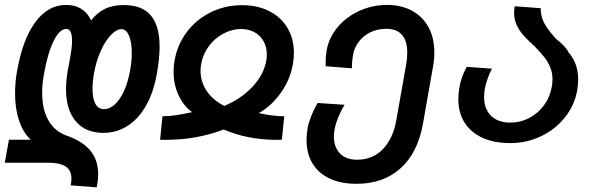

<svg xmlns="http://www.w3.org/2000/svg" viewBox="-62 -580 2482 797"><path d="M234.5 161.5Q234.5 127 210.5 111.2Q186.5 95.5 138.5 95.5H-42L-25 0H65.5Q33.5 -30 17 -79.8Q0.5 -129.5 0.5 -192Q0.5 -240 9 -286Q32 -417 84.8 -488.2Q137.5 -559.5 212 -559.5Q250.5 -559.5 276.8 -542.2Q303 -525 316 -495Q339.5 -526 372.2 -542.5Q405 -559 452 -559Q528 -559 564.2 -515.8Q600.5 -472.5 600.5 -386.5Q600.5 -338 589 -273.5Q575.5 -197 544.5 -142Q513.5 -87 468 -57.8Q422.5 -28.5 367 -28.5Q293 -28.5 252.5 -76.5Q212 -124.5 212 -210.5Q212 -243.5 219 -285.5L231 -350.5Q237 -385 237 -410Q237 -460 213.5 -460Q185 -460 160.2 -409Q135.5 -358 120 -270Q113 -232 113 -194Q113 -127.5 137.8 -82.5Q162.5 -37.5 209.5 -19Q278.5 4.5 312 44Q345.5 83.5 345.5 142.5Q345.5 167.5 339.5 197.5L231.5 189.5Q234.5 174.5 234.5 161.5ZM478.5 -289.5Q485 -326.5 485 -360Q485 -405 473.5 -432Q462 -459 442.5 -459Q421.5 -459 398.5 -435Q375.5 -411 356.5 -369.2Q337.5 -327.5 328.5 -277.5Q322 -241.5 322 -211Q322 -170 334.2 -148.5Q346.5 -127 369.5 -127Q393.5 -127 415 -146.8Q436.5 -166.5 453 -203Q469.5 -239.5 478.5 -289.5Z M735.5 -114.5Q700.5 -139.5 679.5 -184.2Q658.5 -229 658.5 -282Q658.5 -307.5 662.5 -328Q674 -395 713.8 -447.5Q753.5 -500 813.2 -529.2Q873 -558.5 943 -558.5Q1007.5 -558.5 1056.2 -533.5Q1105 -508.5 1131.5 -463.8Q1158 -419 1158 -360.5Q1158 -337.5 1153.5 -312.5Q1142.5 -249 1103.2 -194Q1064 -139 1012 -110.5Q1041.5 -104.5 1066 -101Q1090.5 -97.5 1118 -97.5L1108 0L1088.5 0.5Q965.5 0.5 866.5 -42.5Q755 0.5 625 0.5L602.5 0L612.5 -97.5Q642 -97.5 670.2 -102Q698.5 -106.5 735.5 -114.5ZM770.5 -286Q770.5 -240.5 796.2 -202.2Q822 -164 869 -140.5Q938 -169 985.5 -219.2Q1033 -269.5 1043.5 -329Q1045.5 -340.5 1045.5 -354Q1045.5 -384.5 1032.2 -408.5Q1019 -432.5 995 -446Q971 -459.5 939.5 -459.5Q900.5 -459.5 864.8 -440.2Q829 -421 804.5 -387.8Q780 -354.5 773 -313.5Q770.5 -298.5 770.5 -286Z M1210.5 1Q1210.5 -22.5 1215 -48Q1223.5 -94.5 1256 -152.5L1368.5 -145Q1354 -122 1342.5 -94Q1331 -66 1326.5 -41Q1324 -24.5 1324 -13Q1324 30.5 1349 56.8Q1374 83 1420.5 83Q1485 83 1527.2 39.2Q1569.5 -4.5 1583 -81L1624 -312Q1628.5 -339 1628.5 -361.5Q1628.5 -410 1606.8 -435.2Q1585 -460.5 1541.5 -460.5Q1505.5 -460.5 1476 -446.2Q1446.5 -432 1427.8 -407.5Q1409 -383 1403.5 -352.5Q1398.5 -323.5 1398.5 -296.5L1290 -305Q1290 -307.5 1289.8 -326.2Q1289.5 -345 1294 -371.5Q1303.5 -424.5 1339.8 -467.5Q1376 -510.5 1430 -535Q1484 -559.5 1544.5 -559.5Q1604.5 -559.5 1649 -535Q1693.5 -510.5 1717.2 -466Q1741 -421.5 1741 -362.5Q1741 -334.5 1736 -306.5L1693.5 -65Q1672 54.5 1600.5 118.8Q1529 183 1417.5 183Q1353 183 1306.2 161Q1259.5 139 1235 98.2Q1210.5 57.5 1210.5 1Z M1840.5 -169Q1840.5 -191.5 1845 -217Q1852.5 -261.5 1875.5 -302.5L1980 -295Q1958.5 -252.5 1950.5 -211.5Q1947.5 -193.5 1947.5 -177.5Q1947.5 -127.5 1976.5 -99.2Q2005.5 -71 2057 -71Q2098 -71 2134.5 -90Q2171 -109 2196 -143Q2221 -177 2228.5 -220Q2231.5 -236.5 2231.5 -250.5Q2231.5 -277.5 2222.2 -300.2Q2213 -323 2198 -342Q2183 -361 2157.5 -387.5Q2129.5 -412.5 2111.5 -432.5Q2093.5 -452.5 2082.8 -476.2Q2072 -500 2072 -527.5Q2072 -538 2074.5 -554L2182.5 -546Q2183 -523 2188.5 -505Q2194 -487 2207 -467.5Q2220 -448 2244.5 -420Q2287 -387 2298.5 -362Q2338 -317 2338 -249.5Q2338 -230 2334 -205Q2323 -143 2283.2 -93Q2243.5 -43 2184 -14.5Q2124.5 14 2056 14Q1989 14 1940.5 -8.2Q1892 -30.5 1866.2 -71.5Q1840.5 -112.5 1840.5 -169Z"/></svg>

Font: JuliaMono SemiBoldItalic
Style: Regular
Weight: 600
Italic angle: -9°
Monospace: yes
Designer: cormullion
Foundry: corm
Version: Version 0.049; ttfautohint (v1.8.4)